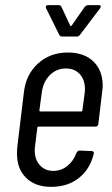

<svg xmlns="http://www.w3.org/2000/svg" viewBox="-20 -718 436 746"><path d="M351 -226H130Q128 -226 126.5 -225Q125 -224 125 -222L116 -149Q115 -144 115 -133Q115 -98 135 -76Q155 -54 187 -54Q218 -54 242 -73.5Q266 -93 277 -124Q282 -133 289 -133L337 -131Q341 -131 343.5 -128Q346 -125 344 -120Q330 -61 286.5 -26.5Q243 8 179 8Q117 8 81.5 -27Q46 -62 46 -121Q46 -137 47 -145L73 -361Q81 -429 128 -471.5Q175 -514 244 -514Q307 -514 343 -479Q379 -444 379 -385Q379 -377 377 -361L362 -236Q360 -226 351 -226ZM142 -356 133 -289Q133 -285 137 -285H296Q300 -285 300 -289L309 -356Q310 -362 310 -372Q310 -408 290 -430Q270 -452 236 -452Q199 -452 173 -425.5Q147 -399 142 -356ZM158 -691Q158 -698 166 -698H208Q216 -698 219 -691L253 -618Q253 -617 255 -617Q257 -617 258 -618L309 -691Q316 -698 322 -698H364Q376 -698 369 -686L291 -583Q286 -576 279 -576H220Q214 -576 210 -583L159 -686Q158 -688 158 -691Z"/></svg>

Font: Barlow Condensed
Style: Italic
Weight: 400
Width: 3
Italic angle: -7°
Designer: Jeremy Tribby
Foundry: Tribby Type
Version: Version 1.408